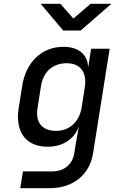

<svg xmlns="http://www.w3.org/2000/svg" viewBox="-20 -805 640 1005"><path d="M311 -645H402L563 -785H454L364 -708L296 -785H193ZM86 180H241C362 180 449 110 467 -2L554 -550H457L442 -455H441C438 -521 390 -560 312 -560C199 -560 115 -480 96 -354L78 -241C58 -114 116 -37 229 -37C309 -37 369 -76 393 -144L376 -49L369 -3C359 56 316 92 255 92H100ZM273 -120C200 -120 165 -165 176 -237L195 -357C207 -429 256 -474 329 -474C400 -474 436 -428 424 -349L408 -246C396 -167 344 -120 273 -120Z"/></svg>

Font: JetBrains Mono Medium
Style: Italic
Weight: 436
Italic angle: -9°
Monospace: yes
Designer: Philipp Nurullin, Konstantin Bulenkov
Foundry: JetBrains
Version: Version 2.305